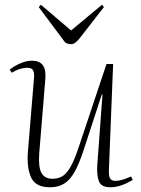

<svg xmlns="http://www.w3.org/2000/svg" viewBox="-20 -779 599 813"><path d="M21 -484Q32 -493 47 -501.5Q62 -510 80 -516Q98 -522 116 -522Q146 -522 160.5 -504Q175 -486 172 -445L146 -128Q142 -70 156 -46Q170 -22 202 -22Q224 -22 242 -31.5Q260 -41 277 -69.5Q294 -98 313 -155L431 -508H459L441 -56Q440 -33 446.5 -23Q453 -13 469 -13Q481 -13 497 -17.5Q513 -22 535 -32L542 -17Q532 -12 521 -6Q510 0 497.5 4.5Q485 9 472.5 11.5Q460 14 447 14Q409 14 399 -11Q389 -36 392 -81L414 -379H411L334 -143Q315 -85 295.5 -50.5Q276 -16 251 -1Q226 14 192 14Q131 14 112 -27Q93 -68 98 -134L124 -449Q126 -471 120 -481.5Q114 -492 96 -492Q80 -492 64 -487Q48 -482 30 -471ZM144 -749 153 -759 281 -650 412 -759 420 -749 315 -614Q307 -605 299 -598.5Q291 -592 279 -592Q274 -592 267.5 -594Q261 -596 256 -599Z"/></svg>

Font: Literata 60pt ExtraLight
Style: Italic
Weight: 250
Italic angle: -2°
Designer: Latin by Veronika Burian and Jose Scaglione. Greek by Irene Vlachou. Cyrillic by Vera Evstafieva
Foundry: TypeTogether
Version: Version 3.103;gftools[0.9.29]